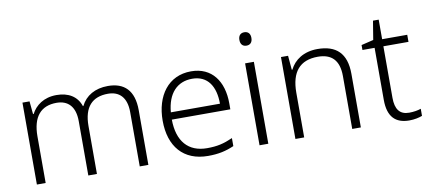

<svg xmlns="http://www.w3.org/2000/svg" viewBox="-67 -974 2750 1228"><g transform="rotate(-10 1307.5 -359.5)"><path d="M644 -542C561 -542 499 -506 468 -443H465C443 -509 387 -542 310 -542C227 -542 173 -500 146 -448H142L134 -532H88V0H145V-302C145 -431 201 -493 302 -493C376 -493 422 -448 422 -353V0H478V-311C478 -435 534 -493 636 -493C710 -493 756 -448 756 -353V0H812V-355C812 -485 749 -542 644 -542Z M1184 -542C1036 -542 951 -424 951 -262C951 -95 1039 10 1199 10C1267 10 1315 -1 1368 -24V-76C1309 -50 1267 -40 1201 -40C1079 -40 1011 -118 1010 -259H1390V-298C1390 -440 1320 -542 1184 -542ZM1183 -494C1284 -494 1331 -418 1331 -306H1012C1022 -427 1085 -494 1183 -494Z M1563 -729C1538 -729 1524 -713 1524 -686C1524 -658 1538 -642 1563 -642C1588 -642 1602 -658 1602 -686C1602 -713 1588 -729 1563 -729ZM1591 -532H1534V0H1591Z M2005 -542C1915 -542 1854 -499 1825 -440H1821L1813 -532H1767V0H1824V-290C1824 -425 1882 -493 1999 -493C2088 -493 2136 -446 2136 -344V0H2192V-348C2192 -482 2126 -542 2005 -542Z M2513 -39C2452 -39 2424 -77 2424 -151V-486H2587V-532H2424V-659H2387L2367 -537L2288 -518V-486H2367V-148C2367 -37 2417 10 2506 10C2539 10 2570 3 2590 -5V-51C2571 -44 2543 -39 2513 -39Z"/></g></svg>

Font: Noto Sans Sinhala UI Light
Style: Regular
Weight: 300
Designer: Jelle Bosma - Monotype Design Team
Foundry: Monotype Imaging Inc.
Version: Version 2.006